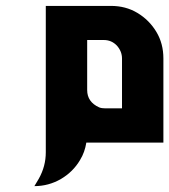

<svg xmlns="http://www.w3.org/2000/svg" viewBox="-20 -488 579 657"><path d="M539.1 -288.1C539.1 -321.8 531.2 -352.1 515.1 -378.9C499 -405.8 477.1 -427.7 450.2 -443.8C423.3 -460 393.1 -467.8 359.4 -467.8H136.7V33.2C136.7 64.9 128.9 94.7 112.8 123.5L97.7 148.9C130.4 148.9 160.6 140.6 188.5 124.5C215.8 108.4 237.8 86.9 253.9 59.6C265.1 41.5 272 21.5 275.4 0H539.1ZM340.8 -117.2C332.5 -117.2 325.2 -118.2 319.3 -120.6C292 -132.8 278.3 -152.8 278.3 -179.7V-351.1H335C353 -351.1 367.7 -344.7 379.9 -332C391.6 -318.8 397.5 -304.2 397.5 -287.6V-117.2Z"/></svg>

Font: Ya Modern Pro
Style: Bold
Weight: 700
Designer: Yahyaalaswadi
Foundry: Yahyaalaswadi
Version: Version 1.000;September 23, 2024;FontCreator 15.0.0.2974 64-